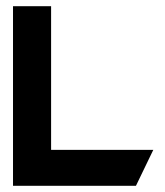

<svg xmlns="http://www.w3.org/2000/svg" viewBox="-20 -600 532 620"><path d="M22 0H419L475 -116H145V-580H22Z"/></svg>

Font: Charger Sport
Style: Ult
Weight: 1000
Designer: Jasper
Foundry: Cannot Into Space Fonts
Version: Version 1.1